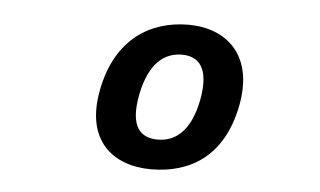

<svg xmlns="http://www.w3.org/2000/svg" viewBox="-34 -822 689 414"><g transform="rotate(5 310.0 -615.0)"><path d="M483 -609C504.5 -720 441.5 -773.5 359 -773.5C276.5 -773.5 202.5 -728.5 181 -617.5C159 -505 223.5 -456 305.5 -456C388 -456 461 -496.5 483 -609ZM266 -613.5C280 -685 314 -708 350.5 -708C386.5 -708 411.5 -685 398 -613.5C384 -543 350 -521 314 -521C277.5 -521 252.5 -543 266 -613.5Z"/></g></svg>

Font: Monaspace Krypton SemiBold
Style: Italic
Weight: 600
Italic angle: -11°
Designer: Riley Cran & the Lettermatic Team
Foundry: Lettermatic
Version: Version 1.101 (Monaspace Krypton)